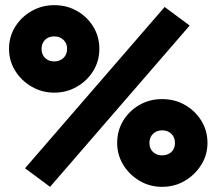

<svg xmlns="http://www.w3.org/2000/svg" viewBox="-20 -709 839 744"><path d="M174 15 77 -57 618 -682 715 -610ZM190 -350Q143 -350 103 -373Q63 -396 39 -434.5Q15 -473 15 -520Q15 -567 39 -605.5Q63 -644 103 -666.5Q143 -689 190 -689Q239 -689 278.5 -666.5Q318 -644 341.5 -605.5Q365 -567 365 -520Q365 -473 341.5 -434.5Q318 -396 278 -373Q238 -350 190 -350ZM190 -471Q212 -471 226 -484.5Q240 -498 240 -520Q240 -541 226 -554.5Q212 -568 190 -568Q168 -568 154.5 -554.5Q141 -541 141 -520Q141 -498 154.5 -484.5Q168 -471 190 -471ZM608 15Q560 15 520.5 -8.5Q481 -32 457.5 -70.5Q434 -109 434 -155Q434 -203 457.5 -241.5Q481 -280 520.5 -302.5Q560 -325 608 -325Q657 -325 696.5 -302.5Q736 -280 760 -241.5Q784 -203 784 -155Q784 -109 760 -70.5Q736 -32 696.5 -8.5Q657 15 608 15ZM608 -107Q630 -107 644 -120Q658 -133 658 -155Q658 -177 644 -190.5Q630 -204 608 -204Q587 -204 573 -190.5Q559 -177 559 -155Q559 -133 573 -120Q587 -107 608 -107Z"/></svg>

Font: Gabarito ExtraBold
Style: Regular
Weight: 800
Designer: Leandro Assis / Alvaro Franca / Felipe Casaprima
Foundry: Naipe Foundry
Version: Version 1.000